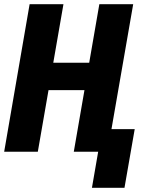

<svg xmlns="http://www.w3.org/2000/svg" viewBox="-24 -731 734 925"><path d="M459.5 -428.7 436.5 -296.9H155.8L178.7 -428.7ZM281.7 -710.9 158.2 0H-3.9L118.7 -710.9ZM617.7 -710.9 494.1 0H331.5L454.6 -710.9ZM625 -108.9 575.7 173.8H418.9L467.8 -108.9Z"/></svg>

Font: Roboto Condensed Black
Style: Italic
Weight: 900
Italic angle: -12°
Designer: Christian Robertson
Foundry: Google
Version: Version 3.008; 2023